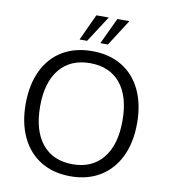

<svg xmlns="http://www.w3.org/2000/svg" viewBox="-98 -1009 969 1100"><g transform="rotate(10 386.0 -459.0)"><path d="M62 -356Q62 -468 101 -550Q140 -632 213 -676Q286 -720 386 -720Q486 -720 559 -676Q632 -632 671 -550Q710 -468 710 -357Q710 -245 670.5 -163Q631 -81 558 -36.5Q485 8 386 8Q287 8 214 -36Q141 -80 101.5 -162.5Q62 -245 62 -356ZM625 -357Q625 -498 562.5 -574Q500 -650 386 -650Q272 -650 209 -573.5Q146 -497 146 -357Q146 -216 209 -139Q272 -62 386 -62Q499 -62 562 -139Q625 -216 625 -357ZM302 -773 373 -926H445L346 -773ZM423 -773 495 -926H565L467 -773Z"/></g></svg>

Font: Muli-Regular
Style: Regular
Weight: 400
Version: Version 2.000